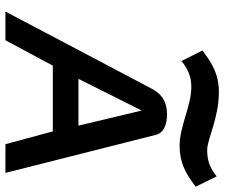

<svg xmlns="http://www.w3.org/2000/svg" viewBox="-78 -728 806 689"><g transform="rotate(90 324.5 -383.0)"><path d="M308.6 -766C249.6 -766 208.5 -743 170.5 -714L160.6 -707L198.4 -632L210.7 -641C236 -658 257.2 -667 293.2 -667C358.2 -667 433.5 -625 502.5 -625C562.5 -625 601.5 -647 640.4 -676L649.3 -683L612.5 -758L600.3 -749C575 -732 553.9 -724 517.9 -724C477.9 -724 404.6 -766 308.6 -766ZM463.1 -541C455.9 -569 423.4 -580 389.4 -580C319.3 -579 303.2 -534 288.7 -508L21 0H124L215 -170H451L497 0H600ZM376.1 -489 430.4 -262H262.4Z"/></g></svg>

Font: Charger
Style: ExBdIt
Weight: 400
Designer: Jasper
Foundry: Cannot Into Space Fonts
Version: Version 0.99